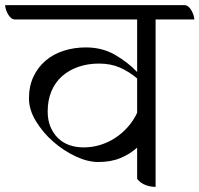

<svg xmlns="http://www.w3.org/2000/svg" viewBox="-59 -722 778 749"><path d="M548 -646V7Q528 7 509 0Q490 -7 476 -24V-146Q448 -121 411 -105.5Q374 -90 324 -90Q283 -90 236 -112Q189 -134 148.5 -169.5Q108 -205 81 -249.5Q54 -294 54 -338Q54 -386 71.5 -423Q89 -460 119 -485.5Q149 -511 189.5 -524Q230 -537 276 -537Q340 -537 390 -508Q440 -479 476 -441V-646H0Q-9 -646 -16 -652Q-23 -658 -28 -667Q-33 -676 -36 -685.5Q-39 -695 -39 -702H660Q669 -702 676 -696Q683 -690 688 -681Q693 -672 696 -662.5Q699 -653 699 -646ZM476 -416Q444 -443 408.5 -458.5Q373 -474 327 -474Q284 -474 247.5 -461.5Q211 -449 184 -425.5Q157 -402 142 -367Q127 -332 127 -287Q127 -253 138 -227Q149 -201 167.5 -183Q186 -165 211.5 -156Q237 -147 267 -147Q300 -147 331.5 -156.5Q363 -166 390.5 -184Q418 -202 440 -227Q462 -252 476 -282Z"/></svg>

Font: Gotu
Style: Regular
Weight: 400
Designer: Sarang Kulkarni & Kailash Malviya
Foundry: Ek Type
Version: Version 2.320;hotconv 1.0.109;makeotfexe 2.5.65596; ttfautoh